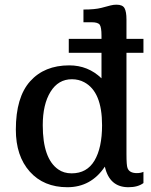

<svg xmlns="http://www.w3.org/2000/svg" viewBox="-20 -781 639 811"><path d="M422.9 -77.1Q364.7 9.8 264.6 9.8Q164.6 9.8 105.7 -56.2Q46.9 -122.1 46.9 -233.4Q46.9 -370.1 107.2 -437.5Q167.5 -504.9 272.5 -504.9Q352.1 -504.9 408.7 -450.2V-558.1H270.5V-616.7H408.7V-630.4Q408.7 -665 401.6 -676Q394.5 -687 367.2 -687H332.5V-740.7Q380.9 -740.7 408.2 -747.8Q435.5 -754.9 447.3 -758.1Q459 -761.2 472.2 -761.2Q498 -761.2 506.1 -746.3Q514.2 -731.4 514.2 -698.7V-616.7H585.9V-558.1H514.2V-129.9Q514.2 -82.5 518.6 -71.3Q526.4 -49.8 558.1 -49.8Q574.2 -49.8 585.9 -55.2V-7.8Q562.5 9.8 522.5 9.8Q442.4 9.8 422.9 -77.1ZM226.1 -65.4Q249.5 -48.8 282.7 -48.8Q347.2 -48.8 379.2 -102.8Q411.1 -156.7 411.1 -252Q411.1 -393.6 335.9 -433.6Q312.5 -446.3 283.7 -446.3Q226.1 -446.3 193.4 -393.3Q160.6 -340.3 160.6 -252Q160.6 -110.8 226.1 -65.4Z"/></svg>

Font: Arbutus Slab
Style: Regular
Weight: 400
Designer: Karolina Lach
Foundry: Karolina Lach
Version: Version 1.001; ttfautohint (v0.92) -l 10 -r 16 -G 200 -x 7 -